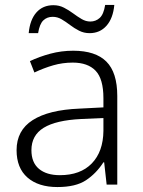

<svg xmlns="http://www.w3.org/2000/svg" viewBox="-20 -746 576 776"><path d="M276 -541Q366 -541 410 -497Q454 -453 454 -358V0H411L401 -90H398Q369 -45 327.5 -17.5Q286 10 212 10Q135 10 91 -28.5Q47 -67 47 -139Q47 -219 112 -260.5Q177 -302 301 -307L398 -312V-349Q398 -427 366.5 -460Q335 -493 274 -493Q233 -493 195 -482Q157 -471 119 -453L101 -499Q139 -517 183.5 -529Q228 -541 276 -541ZM308 -265Q206 -260 156.5 -229.5Q107 -199 107 -139Q107 -89 137.5 -63.5Q168 -38 222 -38Q305 -38 351 -85.5Q397 -133 398 -217V-269ZM96 -612Q101 -666 127 -695.5Q153 -725 196 -725Q219 -725 238.5 -715Q258 -705 275.5 -692Q293 -679 310 -669Q327 -659 345 -659Q367 -659 383 -673.5Q399 -688 405 -726H442Q437 -672 410.5 -642Q384 -612 342 -612Q319 -612 299.5 -622Q280 -632 263 -645Q246 -658 229 -668Q212 -678 193 -678Q170 -678 155 -663.5Q140 -649 134 -612Z"/></svg>

Font: Noto Sans Arabic Light
Style: Regular
Weight: 300
Designer: Monotype Design Team, Nadine Chahine, Nizar Qandah and Khaled Hosny
Foundry: Monotype Imaging Inc.
Version: Version 2.012; ttfautohint (v1.8.4.7-5d5b)